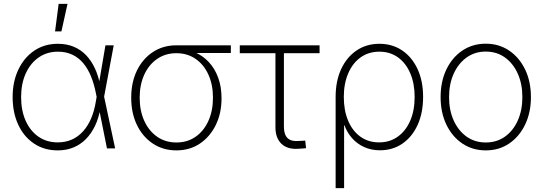

<svg xmlns="http://www.w3.org/2000/svg" viewBox="-20 -762 2791 986"><path d="M276.4 10.3Q207 10.3 154.8 -24.7Q102.5 -59.6 73.7 -121.6Q44.9 -183.6 44.9 -263.7Q44.9 -343.3 74.5 -405Q104 -466.8 156.2 -502Q208.5 -537.1 276.9 -537.1Q323.2 -537.1 359.9 -521.5Q396.5 -505.9 423.1 -477.5Q449.7 -449.2 467.5 -410.6Q485.4 -372.1 494.1 -325.2H508.3L514.2 -267.6L571.3 0H529.3L472.2 -284.7Q462.9 -332 446.8 -371.1Q430.7 -410.2 407 -438.2Q383.3 -466.3 351.1 -481.4Q318.8 -496.6 277.3 -496.6Q221.2 -496.6 178.7 -467Q136.2 -437.5 112.3 -385Q88.4 -332.5 88.4 -263.7Q88.4 -194.3 111.8 -141.8Q135.3 -89.4 177.5 -60.1Q219.7 -30.8 276.4 -30.8Q316.4 -30.8 348.9 -45.2Q381.3 -59.6 406.2 -87.2Q431.2 -114.7 447.8 -153.6Q464.4 -192.4 472.2 -240.7L521.5 -529.3H564L514.2 -263.2L508.8 -202.1H495.1Q486.3 -153.8 467.5 -114.7Q448.7 -75.7 420.9 -47.6Q393.1 -19.5 356.9 -4.6Q320.8 10.3 276.4 10.3ZM262.7 -600.6 281.2 -742.2H326.7L295.4 -600.6Z M885.7 10.3Q817.9 10.3 765.4 -24.4Q712.9 -59.1 683.3 -120.1Q653.8 -181.2 653.8 -260.3Q653.8 -339.4 683.3 -399.9Q712.9 -460.4 765.4 -494.9Q817.9 -529.3 885.7 -529.3H1165.5V-489.7H953.1L885.7 -488.8Q829.6 -488.8 787.1 -459.5Q744.6 -430.2 720.9 -378.7Q697.3 -327.1 697.3 -260.3Q697.3 -193.4 720.9 -141.4Q744.6 -89.4 787.1 -59.8Q829.6 -30.3 885.7 -30.3Q942.4 -30.3 984.6 -59.8Q1026.9 -89.4 1050.3 -141.4Q1073.7 -193.4 1073.7 -260.3Q1073.7 -327.1 1050.3 -378.7Q1026.9 -430.2 984.6 -459.5Q942.4 -488.8 885.7 -488.8V-512.2Q936 -512.2 978.3 -494.6Q1020.5 -477.1 1051.8 -443.8Q1083 -410.6 1100.3 -363.5Q1117.7 -316.4 1117.7 -257.3Q1117.7 -180.2 1087.9 -119.6Q1058.1 -59.1 1006.1 -24.4Q954.1 10.3 885.7 10.3Z M1512.2 2Q1455.6 5.9 1425 -23.9Q1394.5 -53.7 1394.5 -108.4V-488.8H1211.4V-529.3H1621.1V-488.8H1438V-111.3Q1438 -71.3 1456.5 -53Q1475.1 -34.7 1512.7 -38.1Q1521 -38.1 1530 -38.8Q1539.1 -39.6 1547.4 -40L1551.8 -1Q1542.5 0 1532.5 0.7Q1522.5 1.5 1512.2 2Z M1703.6 204.1V-264.2Q1703.6 -345.7 1731.9 -407Q1760.3 -468.3 1811 -502.7Q1861.8 -537.1 1928.2 -537.1Q1995.1 -537.1 2045.7 -502.7Q2096.2 -468.3 2124.5 -407Q2152.8 -345.7 2152.8 -264.2Q2152.8 -182.6 2124.8 -120.8Q2096.7 -59.1 2046.9 -24.7Q1997.1 9.8 1931.2 9.8Q1885.7 9.8 1849.4 -7.1Q1813 -23.9 1787.6 -53Q1762.2 -82 1749 -118.2H1747.1V204.1ZM1926.8 -30.8Q1981.9 -30.8 2022.9 -60.3Q2064 -89.8 2086.7 -142.3Q2109.4 -194.8 2109.4 -264.2Q2109.4 -333 2086.9 -385.5Q2064.5 -438 2023.9 -467.3Q1983.4 -496.6 1928.2 -496.6Q1872.6 -496.6 1831.5 -467Q1790.5 -437.5 1768.1 -385Q1745.6 -332.5 1745.6 -264.2Q1745.6 -194.8 1767.8 -142.1Q1790 -89.4 1830.8 -60.1Q1871.6 -30.8 1926.8 -30.8Z M2474.6 10.3Q2406.7 10.3 2354.2 -25.1Q2301.8 -60.5 2272.2 -122.3Q2242.7 -184.1 2242.7 -263.2Q2242.7 -343.3 2272.2 -405Q2301.8 -466.8 2354.2 -502.2Q2406.7 -537.6 2474.6 -537.6Q2542.5 -537.6 2594.7 -502.2Q2647 -466.8 2676.8 -405Q2706.5 -343.3 2706.5 -263.2Q2706.5 -184.1 2676.8 -122.3Q2647 -60.5 2595 -25.1Q2543 10.3 2474.6 10.3ZM2474.6 -30.3Q2531.2 -30.3 2573.5 -60.5Q2615.7 -90.8 2639.2 -143.6Q2662.6 -196.3 2662.6 -263.2Q2662.6 -330.6 2639.2 -383.3Q2615.7 -436 2573.5 -466.6Q2531.2 -497.1 2474.6 -497.1Q2418.5 -497.1 2376 -466.6Q2333.5 -436 2309.8 -383.3Q2286.1 -330.6 2286.1 -263.2Q2286.1 -196.3 2309.8 -143.6Q2333.5 -90.8 2376 -60.5Q2418.5 -30.3 2474.6 -30.3Z"/></svg>

Font: Inter 24pt ExtraLight
Style: Regular
Weight: 250
Designer: Rasmus Andersson
Foundry: rsms
Version: Version 4.001;git-66647c0bb